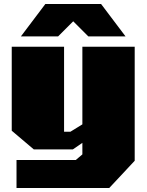

<svg xmlns="http://www.w3.org/2000/svg" viewBox="-20 -758 741 965"><path d="M85 -575 208 -738H488L611 -575H424L348 -651L272 -575ZM63 187V46H361L394 18V-40L346 -7H150L39 -101V-523H302V-96H334L394 -133V-523H657V50L529 187Z"/></svg>

Font: Tomorrow ExtraBold
Style: Regular
Weight: 800
Designer: Tony de Marco, Monica Rizzolli
Foundry: Just in Type
Version: Version 2.002